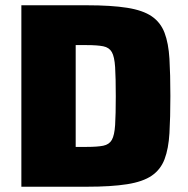

<svg xmlns="http://www.w3.org/2000/svg" viewBox="-20 -708 714 728"><path d="M61 0V-688H309Q402 -688 462 -678.5Q522 -669 555.5 -646Q589 -623 604 -583.5Q619 -544 622.5 -485Q626 -426 626 -344Q626 -262 622.5 -203Q619 -144 604 -104.5Q589 -65 555.5 -42Q522 -19 462 -9.5Q402 0 309 0ZM267 -151H309Q349 -151 371.5 -155.5Q394 -160 404 -177.5Q414 -195 416.5 -234Q419 -273 419 -343Q419 -414 416.5 -453.5Q414 -493 404 -510.5Q394 -528 371.5 -532.5Q349 -537 309 -537H267Z"/></svg>

Font: Saira ExtraBold
Style: Regular
Weight: 800
Designer: Hector Gatti with collaboration of the Omnibus-Type team
Foundry: Omnibus-Type
Version: Version 1.100; ttfautohint (v1.8.3)